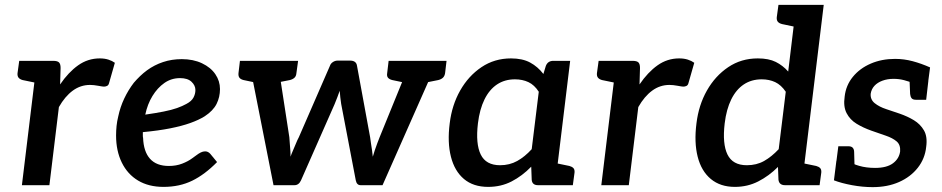

<svg xmlns="http://www.w3.org/2000/svg" viewBox="-20 -761 3870 789"><path d="M70 0 132 -511H198Q216 -511 222.5 -504.5Q229 -498 229 -482L227 -414Q261 -464 301 -492.5Q341 -521 390 -521Q410 -521 425.5 -516Q441 -511 452 -503L428 -419Q426 -411 420 -408Q414 -405 407 -405Q402 -405 383.5 -408.5Q365 -412 350 -412Q311 -412 279 -388.5Q247 -365 222 -321L183 0ZM159 -511 136 -419 73 -432Q62 -435 56.5 -441.5Q51 -448 52 -460L59 -511Z M652 7Q591 7 547.5 -19Q504 -45 480.5 -93Q457 -141 457 -204Q457 -224 459 -243.5Q461 -263 466 -283Q474 -321 490.5 -356Q507 -391 530 -421Q542 -435 555.5 -448Q569 -461 584 -472Q614 -494 650 -506Q686 -518 727 -518Q774 -518 810 -501Q846 -484 865 -456Q884 -428 884 -395Q884 -362 870 -334Q856 -306 821 -283Q797 -268 762 -255.5Q727 -243 679 -233.5Q631 -224 567 -218Q567 -212 567 -204Q567 -196 568 -195Q570 -138 596.5 -108.5Q623 -79 674 -79Q704 -79 728.5 -88.5Q753 -98 769 -110Q778 -116 787 -123Q796 -130 805 -134.5Q814 -139 823 -139Q835 -139 844 -129L872 -95Q822 -44 770 -18.5Q718 7 652 7ZM577 -290Q619 -296 652 -302.5Q685 -309 707.5 -317Q730 -325 746 -334Q767 -345 775 -360Q783 -375 783 -391Q783 -410 767 -425Q751 -440 720 -440Q684 -440 655.5 -420Q627 -400 606.5 -366.5Q586 -333 577 -290Z M1104 0 1003 -511H1093Q1121 -511 1124 -489L1169 -197Q1170 -176 1172 -156.5Q1174 -137 1174 -117Q1177 -127 1183.5 -141.5Q1190 -156 1196 -171Q1202 -186 1208 -197L1336 -491Q1339 -500 1348 -506Q1357 -512 1368 -512H1418Q1444 -512 1447 -491L1501 -197Q1502 -187 1504.5 -172Q1507 -157 1509 -142.5Q1511 -128 1512 -117Q1515 -128 1520 -143Q1525 -158 1530.5 -172.5Q1536 -187 1540 -197L1659 -489Q1662 -499 1671.5 -505Q1681 -511 1693 -511H1778L1552 0H1462Q1446 0 1442 -20L1382 -334Q1380 -347 1378.5 -360.5Q1377 -374 1376 -388Q1371 -375 1366.5 -362Q1362 -349 1355 -333L1217 -20Q1208 0 1190 0ZM1071 -482 1075 -511H1150L1146 -482ZM1641 -482 1645 -511H1720L1716 -482ZM1067 -511 1043 -419 981 -432Q969 -435 964 -441.5Q959 -448 960 -460L966 -511ZM1205 -511 1198 -460Q1197 -448 1190 -441.5Q1183 -435 1171 -432L1105 -419L1104 -511ZM1677 -511 1654 -419 1592 -432Q1580 -435 1574.5 -441.5Q1569 -448 1571 -460L1577 -511ZM1815 -511 1809 -460Q1807 -448 1800 -441.5Q1793 -435 1781 -432L1716 -419L1715 -511Z M1986 7Q1925 7 1886.5 -25.5Q1848 -58 1833 -117Q1818 -176 1828 -254Q1837 -329 1871 -389Q1905 -449 1958.5 -485Q2012 -521 2080 -521Q2127 -521 2158.5 -504Q2190 -487 2213 -457L2223 -490Q2231 -511 2254 -511H2323L2261 0H2191Q2167 0 2165 -22L2163 -76Q2126 -38 2082.5 -15.5Q2039 7 1986 7ZM2035 -82Q2074 -82 2105.5 -99.5Q2137 -117 2165 -148L2194 -384Q2176 -412 2151.5 -423.5Q2127 -435 2096 -435Q2054 -435 2022.5 -414Q1991 -393 1971 -352.5Q1951 -312 1944 -254Q1934 -170 1955.5 -126Q1977 -82 2035 -82ZM2234 0 2257 -92 2320 -79Q2331 -76 2336.5 -70Q2342 -64 2341 -52L2334 0Z M2451 0 2513 -511H2579Q2597 -511 2603.5 -504.5Q2610 -498 2610 -482L2608 -414Q2642 -464 2682 -492.5Q2722 -521 2771 -521Q2791 -521 2806.5 -516Q2822 -511 2833 -503L2809 -419Q2807 -411 2801 -408Q2795 -405 2788 -405Q2783 -405 2764.5 -408.5Q2746 -412 2731 -412Q2692 -412 2660 -388.5Q2628 -365 2603 -321L2564 0ZM2540 -511 2517 -419 2454 -432Q2443 -435 2437.5 -441.5Q2432 -448 2433 -460L2440 -511Z M3000 7Q2940 7 2901 -25.5Q2862 -58 2847 -117Q2832 -176 2842 -254Q2851 -329 2885 -389Q2919 -449 2972.5 -485Q3026 -521 3094 -521Q3139 -521 3168 -506.5Q3197 -492 3219 -467L3252 -741H3365L3275 0H3206Q3182 0 3179 -22L3177 -75Q3140 -38 3096 -15.5Q3052 7 3000 7ZM3049 -82Q3089 -82 3120 -99.5Q3151 -117 3180 -148L3209 -384Q3190 -412 3165.5 -423.5Q3141 -435 3110 -435Q3068 -435 3036.5 -414Q3005 -393 2985 -352.5Q2965 -312 2958 -254Q2948 -170 2969.5 -126Q2991 -82 3049 -82ZM3279 -741 3256 -649 3194 -662Q3182 -665 3176.5 -671.5Q3171 -678 3172 -690L3179 -741ZM3248 0 3271 -92 3334 -79Q3345 -76 3350.5 -70Q3356 -64 3355 -52L3348 0Z M3566 8Q3525 8 3481.5 0Q3438 -8 3407 -20L3417 -100L3471 -98Q3481 -88 3510.5 -79.5Q3540 -71 3576 -71Q3624 -71 3649.5 -90Q3675 -109 3679 -139Q3681 -166 3664.5 -180Q3648 -194 3620 -203.5Q3592 -213 3561 -224Q3527 -236 3500 -252.5Q3473 -269 3459 -296Q3445 -323 3451 -364Q3456 -410 3484.5 -445Q3513 -480 3558 -499.5Q3603 -519 3658 -519Q3695 -519 3730.5 -509.5Q3766 -500 3802 -484L3794 -423L3734 -420Q3716 -426 3695.5 -431.5Q3675 -437 3652 -437Q3627 -437 3606.5 -429.5Q3586 -422 3573.5 -408.5Q3561 -395 3558 -376Q3556 -352 3574.5 -337Q3593 -322 3622 -312.5Q3651 -303 3677 -294Q3709 -283 3735.5 -267Q3762 -251 3777 -225Q3792 -199 3786 -157Q3781 -109 3751.5 -71.5Q3722 -34 3674.5 -13Q3627 8 3566 8ZM3717 -448 3795 -429 3786 -351H3744Q3731 -351 3726 -357.5Q3721 -364 3720 -375ZM3492 -64 3415 -82 3425 -160H3466Q3479 -160 3484.5 -153.5Q3490 -147 3490 -136Z"/></svg>

Font: Aleo SemiBold
Style: Italic
Weight: 600
Italic angle: -7°
Designer: Alessio Laiso
Foundry: Alessio Laiso
Version: Version 2.001;gftools[0.9.29]